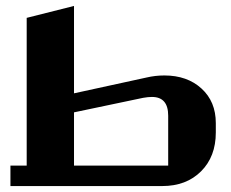

<svg xmlns="http://www.w3.org/2000/svg" viewBox="-20 -626 776 646"><path d="M525.9 0H15.1V-68.8H69.8V-565.9L229 -606V-312L473.1 -365.2Q502.4 -372.1 533.2 -372.1Q609.9 -372.1 658 -328.1Q706.1 -284.2 706.1 -211.9V-180.2Q706.1 -99.1 656.5 -49.6Q606.9 0 525.9 0ZM229 -68.8H545.9V-236.8Q545.9 -299.8 491.2 -299.8Q478.5 -299.8 461.9 -296.9L229 -248Z"/></svg>

Font: Wesal
Style: Regular
Weight: 900
Designer: Ahmed zaza
Foundry: Ahmed zaza
Version: Version 2.01